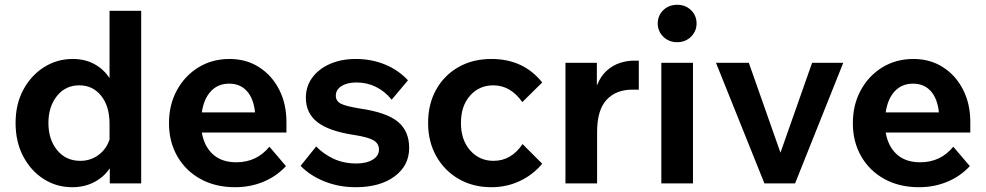

<svg xmlns="http://www.w3.org/2000/svg" viewBox="-20 -765 4113 801"><path d="M438 0V-63Q414 -27 373.5 -5.5Q333 16 281 16Q216 16 162.5 -18Q109 -52 77 -112.5Q45 -173 45 -252Q45 -331 77.5 -391Q110 -451 164 -485Q218 -519 283 -519Q335 -519 374 -497.5Q413 -476 437 -439V-720H569V0ZM182 -252Q182 -183 218.5 -138.5Q255 -94 315 -94Q358 -94 391 -118.5Q424 -143 437 -183V-248Q437 -322 402 -365.5Q367 -409 311 -409Q253 -409 217.5 -364.5Q182 -320 182 -252Z M1104 -153 1173 -72Q1133 -29 1078.5 -6.5Q1024 16 961 16Q879 16 817 -18Q755 -52 720 -112.5Q685 -173 685 -251Q685 -328 718 -388.5Q751 -449 808 -484Q865 -519 938 -519Q1007 -519 1060.5 -485Q1114 -451 1144.5 -391.5Q1175 -332 1175 -256V-212H822Q832 -154 868.5 -121Q905 -88 966 -88Q1051 -88 1104 -153ZM936 -416Q889 -416 859.5 -384Q830 -352 822 -296H1044Q1038 -354 1010 -385Q982 -416 936 -416Z M1234 -73 1299 -154Q1330 -122 1372 -102.5Q1414 -83 1467 -83Q1509 -83 1535 -99Q1561 -115 1561 -141Q1561 -166 1538.5 -179.5Q1516 -193 1457 -202Q1352 -218 1304 -255.5Q1256 -293 1256 -357Q1256 -405 1283 -441.5Q1310 -478 1357 -498.5Q1404 -519 1464 -519Q1530 -519 1586 -496Q1642 -473 1682 -430L1614 -349Q1586 -384 1548.5 -402.5Q1511 -421 1467 -421Q1429 -421 1405 -406Q1381 -391 1381 -366Q1381 -344 1401 -333Q1421 -322 1483 -312Q1593 -296 1640 -257Q1687 -218 1687 -148Q1687 -74 1626 -29Q1565 16 1464 16Q1394 16 1334 -8Q1274 -32 1234 -73Z M2160 -164 2242 -82Q2204 -36 2149 -10Q2094 16 2030 16Q1953 16 1893.5 -18.5Q1834 -53 1800 -113.5Q1766 -174 1766 -252Q1766 -331 1799.5 -391Q1833 -451 1892.5 -485Q1952 -519 2030 -519Q2164 -519 2242 -421L2159 -339Q2110 -409 2038 -409Q1979 -409 1941 -366Q1903 -323 1903 -252Q1903 -181 1941.5 -137.5Q1980 -94 2039 -94Q2113 -94 2160 -164Z M2645 -512V-391H2618Q2550 -391 2510.5 -348.5Q2471 -306 2471 -214V0H2339V-503H2470V-408Q2486 -448 2511.5 -470.5Q2537 -493 2566.5 -502.5Q2596 -512 2624 -512Z M2886 -667Q2886 -635 2863 -612Q2840 -589 2805 -589Q2770 -589 2747 -612Q2724 -635 2724 -667Q2724 -700 2747 -722.5Q2770 -745 2805 -745Q2840 -745 2863 -722.5Q2886 -700 2886 -667ZM2871 0H2739V-503H2871Z M3297 0H3169L2967 -503H3104L3236 -128L3368 -503H3498Z M3957 -153 4026 -72Q3986 -29 3931.5 -6.5Q3877 16 3814 16Q3732 16 3670 -18Q3608 -52 3573 -112.5Q3538 -173 3538 -251Q3538 -328 3571 -388.5Q3604 -449 3661 -484Q3718 -519 3791 -519Q3860 -519 3913.5 -485Q3967 -451 3997.5 -391.5Q4028 -332 4028 -256V-212H3675Q3685 -154 3721.5 -121Q3758 -88 3819 -88Q3904 -88 3957 -153ZM3789 -416Q3742 -416 3712.5 -384Q3683 -352 3675 -296H3897Q3891 -354 3863 -385Q3835 -416 3789 -416Z"/></svg>

Font: Wix Madefor Text
Style: Bold
Weight: 700
Designer: Dalton Maag Ltd
Foundry: Dalton Maag Ltd
Version: Version 3.100